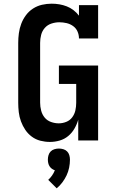

<svg xmlns="http://www.w3.org/2000/svg" viewBox="-20 -763 640 1043"><path d="M251 8Q225 8 199.5 1.5Q174 -5 153 -20.5Q132 -36 117.5 -57.5Q103 -79 94 -103.5Q85 -128 82 -153.5Q79 -179 79 -205V-530Q79 -556 82.5 -582.5Q86 -609 95.5 -634Q105 -659 121 -680.5Q137 -702 159.5 -716.5Q182 -731 208 -737Q234 -743 261 -743Q282 -743 302.5 -739.5Q323 -736 342.5 -728.5Q362 -721 379 -708Q396 -695 409 -678V-735H513V-554H409Q409 -574 401 -592Q393 -610 377 -621.5Q361 -633 341.5 -637.5Q322 -642 302 -642Q281 -642 259.5 -635Q238 -628 223.5 -611.5Q209 -595 203.5 -573.5Q198 -552 198 -530V-205Q198 -184 203.5 -162.5Q209 -141 222.5 -124.5Q236 -108 257 -100.5Q278 -93 299 -93Q320 -93 340 -101Q360 -109 372.5 -126Q385 -143 389.5 -163.5Q394 -184 394 -205V-307H300V-407H513V0H405V-113Q398 -88 384.5 -64.5Q371 -41 350.5 -24Q330 -7 304 0.5Q278 8 251 8ZM288 260 242 214Q254 203 263 190Q272 177 278 162Q269 159 261.5 153.5Q254 148 249 140Q244 132 242 122.5Q240 113 240 104Q240 92 243.5 80Q247 68 255.5 59.5Q264 51 276 47.5Q288 44 300 44Q312 44 324 47.5Q336 51 344.5 59.5Q353 68 356.5 80Q360 92 360 104Q360 126 355.5 148Q351 170 341.5 190Q332 210 318.5 228Q305 246 288 260Z"/></svg>

Font: Iosevka Slab Extended
Style: Bold
Weight: 700
Width: 7
Monospace: yes
Designer: Belleve Invis
Foundry: Belleve Invis
Version: Version 11.1.0; ttfautohint (v1.8.3)